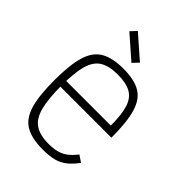

<svg xmlns="http://www.w3.org/2000/svg" viewBox="-242 -955 1085 1085"><g transform="rotate(45 300.0 -413.0)"><path d="M302 14Q214 14 163.5 -15.5Q113 -45 92 -116Q71 -187 71 -309Q71 -432 92 -502.5Q113 -573 163.5 -602.5Q214 -632 302 -632Q389 -632 438.5 -602.5Q488 -573 508.5 -502Q529 -431 529 -308H100V-354H478Q478 -442 462 -492.5Q446 -543 407.5 -564.5Q369 -586 302 -586Q233 -586 193.5 -561.5Q154 -537 137.5 -478.5Q121 -420 121 -318Q121 -210 137.5 -147.5Q154 -85 193.5 -58.5Q233 -32 302 -32Q341 -32 369 -39.5Q397 -47 420.5 -64.5Q444 -82 468 -113L508 -86Q480 -48 452 -26Q424 -4 388.5 5Q353 14 302 14ZM310 -687 175 -805 208 -840 343 -722Z"/></g></svg>

Font: Victor Mono Thin
Style: Regular
Weight: 100
Monospace: yes
Designer: Rune Bjørnerås
Version: Version 1.561;gftools[0.9.30]